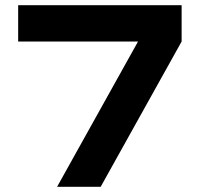

<svg xmlns="http://www.w3.org/2000/svg" viewBox="-20 -720 770 740"><path d="M680 -560 368 0H200L512 -560H50V-700H680V-560Z"/></svg>

Font: CAT North
Style: Regular
Weight: 400
Designer: Peter Wiegel
Foundry: Peter Wiegel
Version: Version 1.000